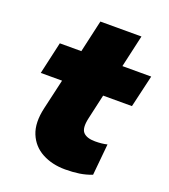

<svg xmlns="http://www.w3.org/2000/svg" viewBox="-124 -740 737 839"><g transform="rotate(20 245.0 -320.0)"><path d="M275 10Q214 10 167.5 -15Q121 -40 101 -89Q81 -138 98 -211L130 -350H31L65 -500H165L199 -650H390L356 -500H490L455 -350H321L295 -235Q284 -186 300.5 -168Q317 -150 356 -150Q388 -150 412 -156L398 -10Q370 1 340 5.5Q310 10 275 10Z"/></g></svg>

Font: Prodigy Sans ExtraBold
Style: Italic
Weight: 800
Italic angle: -13°
Designer: Wei Huang
Foundry: Wei Huang
Version: Version 1.003; ttfautohint (v1.8.3)